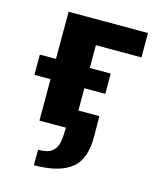

<svg xmlns="http://www.w3.org/2000/svg" viewBox="-102 -546 666 806"><g transform="rotate(15 231.0 -143.0)"><path d="M96 0V-473H243V0ZM117 -367V-473H441V-367ZM26 -180V-268H334V-180ZM122 187V120Q164 120 183 104.5Q202 89 206.5 61.5Q211 34 211 0H160V-83H334L335 0Q337 103 284 145Q231 187 122 187Z"/></g></svg>

Font: Ysabeau SC ExtraBold
Style: Regular
Weight: 800
Designer: Christian Thalmann (Catharsis Fonts)
Version: Version 2.001;gftools[0.9.30]; featfreeze: smcp